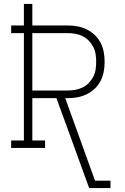

<svg xmlns="http://www.w3.org/2000/svg" viewBox="-20 -755 640 980"><path d="M435 205 340 -57 268 -254H145V-38H210V0H37V-38H102V-586H37V-625H102V-735H145V-625H325Q351 -625 375.5 -620.5Q400 -616 422.5 -605Q445 -594 463.5 -576.5Q482 -559 493.5 -536.5Q505 -514 509.5 -489.5Q514 -465 514 -439Q514 -414 509.5 -389.5Q505 -365 493.5 -342.5Q482 -320 463.5 -302.5Q445 -285 422.5 -274Q400 -263 375.5 -258.5Q351 -254 325 -254H313L465 167H544V205ZM325 -293Q345 -293 364.5 -296.5Q384 -300 401.5 -308.5Q419 -317 433 -331.5Q447 -346 456 -363.5Q465 -381 468 -400.5Q471 -420 471 -439Q471 -459 468 -478.5Q465 -498 456 -515.5Q447 -533 433 -547.5Q419 -562 401.5 -570.5Q384 -579 364.5 -582.5Q345 -586 325 -586H145V-293Z"/></svg>

Font: Iosevka Slab XLtEx
Style: Regular
Weight: 200
Width: 7
Monospace: yes
Designer: Belleve Invis
Foundry: Belleve Invis
Version: Version 11.1.0; ttfautohint (v1.8.3)